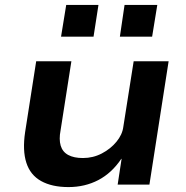

<svg xmlns="http://www.w3.org/2000/svg" viewBox="-20 -750 757 780"><path d="M258 10Q191 10 147 -14.5Q103 -39 87 -89Q71 -139 82 -213L127 -501H270L226 -220Q219 -184 226.5 -158.5Q234 -133 257 -120.5Q280 -108 317 -108Q358 -108 393.5 -126.5Q429 -145 453 -174Q477 -203 481 -235L523 -501H665L587 0H458L474 -105H473Q434 -47 379.5 -18.5Q325 10 258 10ZM467 -601 486 -730H619L598 -601ZM228 -601 249 -730H380L360 -601Z"/></svg>

Font: Nunito Sans 7pt SemiExpanded
Style: Bold Italic
Weight: 700
Width: 6
Italic angle: -9°
Designer: Vernon Adams
Foundry: Vernon Adams
Version: Version 3.101;gftools[0.9.27]